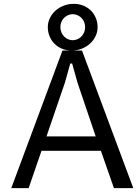

<svg xmlns="http://www.w3.org/2000/svg" viewBox="-20 -978 726 998"><path d="M504.4 -194.3H195.8L128.9 0H38.6L304.7 -715.3H406.2L672.9 0H572.3ZM477.5 -269 382.8 -548.3 355 -647.9H345.2L317.4 -548.3L221.7 -269ZM293.9 -836.9Q293.9 -821.8 299.3 -809.3Q304.7 -796.9 313.7 -787.8Q322.8 -778.8 334.2 -773.9Q345.7 -769 357.9 -769Q370.1 -769 381.8 -773.9Q393.6 -778.8 402.6 -787.8Q411.6 -796.9 417 -809.3Q422.4 -821.8 422.4 -836.9Q422.4 -852.1 417 -864.5Q411.6 -877 402.6 -885.7Q393.6 -894.5 381.8 -899.4Q370.1 -904.3 357.9 -904.3Q345.7 -904.3 334.2 -899.4Q322.8 -894.5 313.7 -885.7Q304.7 -877 299.3 -864.5Q293.9 -852.1 293.9 -836.9ZM228.5 -836.9Q228.5 -861.8 239.3 -884Q250 -906.2 268.3 -922.6Q286.6 -939 311 -948.5Q335.4 -958 363.3 -958Q391.1 -958 413.8 -948.5Q436.5 -939 452.9 -922.6Q469.2 -906.2 478.3 -884Q487.3 -861.8 487.3 -836.9Q487.3 -812 476.6 -789.8Q465.8 -767.6 447.5 -751Q429.2 -734.4 404.8 -724.9Q380.4 -715.3 352.5 -715.3Q324.7 -715.3 302 -724.9Q279.3 -734.4 262.9 -751Q246.6 -767.6 237.5 -789.8Q228.5 -812 228.5 -836.9Z"/></svg>

Font: Proza Libre
Style: Regular
Weight: 400
Designer: Jasper de Waard
Foundry: Jasper de Waard
Version: Version 1.000; ttfautohint (v1.4.1.8-43bc)